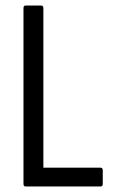

<svg xmlns="http://www.w3.org/2000/svg" viewBox="-20 -675 410 695"><path d="M73 0Q65 0 65 -9V-646Q65 -655 73 -655H129Q133 -655 135 -652.5Q137 -650 137 -646V-68H344Q352 -68 352 -58V-9Q352 0 344 0Z"/></svg>

Font: Sofia Sans Condensed
Style: Regular
Weight: 400
Designer: Botio Nikoltchev, Ani Petrova
Foundry: lettersoup
Version: Version 4.100